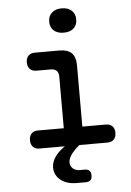

<svg xmlns="http://www.w3.org/2000/svg" viewBox="-63 -807 726 1061"><g transform="rotate(-5 300.0 -276.5)"><path d="M508 -100Q531 -100 543.5 -86.5Q556 -73 556 -50Q556 -27 543.5 -13.5Q531 0 508 0H352L348 3Q318 29 303.5 50.5Q289 72 289 91Q289 111 303.5 124.5Q318 138 342 138H370Q387 138 395.5 147Q404 156 404 173Q404 190 395.5 199Q387 208 369 208H320Q263 208 229.5 180.5Q196 153 196 111Q196 81 217 51Q235 25 271 0H130Q107 0 94.5 -13.5Q82 -27 82 -50Q82 -73 94.5 -86.5Q107 -100 130 -100H274V-386Q274 -408 263 -419Q252 -430 230 -430H151Q128 -430 115 -443.5Q102 -457 102 -480Q102 -503 115 -516.5Q128 -530 151 -530H288Q333 -530 355 -508Q377 -486 377 -441V-100ZM320 -626Q285 -626 265 -644Q245 -662 245 -693Q245 -724 265 -742.5Q285 -761 320 -761Q355 -761 375 -742.5Q395 -724 395 -693Q395 -662 375 -644Q355 -626 320 -626Z"/></g></svg>

Font: Maple Mono Medium
Style: Regular
Weight: 500
Monospace: yes
Designer: subframe7536
Version: Version 7.000